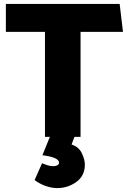

<svg xmlns="http://www.w3.org/2000/svg" viewBox="-20 -700 659 982"><path d="M210 0V-537H10V-680H592L609 -537H392V0H361L346 39Q383 51 398.5 83.5Q414 116 414 142Q414 199 370.5 230.5Q327 262 273 262Q244 262 213 251Q182 240 157 221L195 135Q205 139 221 144.5Q237 150 251 150Q264 150 273 145.5Q282 141 282 132Q282 118 260 108.5Q238 99 197 94L235 0Z"/></svg>

Font: Palanquin Dark
Style: Bold
Weight: 700
Designer: Pria Ravichandran
Version: Version 1.000